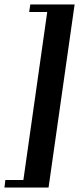

<svg xmlns="http://www.w3.org/2000/svg" viewBox="-37 -695 355 862"><path d="M68 113 175 -641H94L99 -675H298L181 147H-17L-13 113Z"/></svg>

Font: Unna
Style: Bold Italic
Weight: 700
Italic angle: -8.05°
Designer: Jorge de Buen Unna
Foundry: Omnibus-Type
Version: Version 2.008